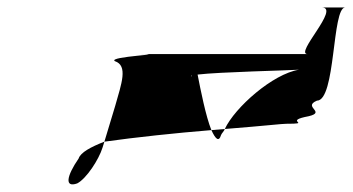

<svg xmlns="http://www.w3.org/2000/svg" viewBox="-20 -714 946 515"><path d="M191 -289C158 -241 153 -210 187 -222C212 -235 245 -286 255 -318L260 -334C224 -320 196 -305 191 -289ZM288 -550C324 -538 306 -490 289 -430L260 -334C346 -346 449 -357 547 -365C532 -402 518 -473 510 -514C569 -521 753 -525 782 -527C712 -516 610 -426 583 -368C696 -377 736 -382 748 -382C817 -382 745 -388 797 -400C865 -412 788 -426 830 -444C881 -444 870 -694 906 -694H843C894 -694 769 -569 805 -569H350C446 -569 268 -563 288 -550ZM494 -509C492 -510 493 -511 495 -512ZM547 -365C558 -341 567 -332 573 -352C575 -357 581 -362 583 -368C574 -367 556 -366 547 -365Z"/></svg>

Font: bitstorm
Style: maxextobl
Weight: 400
Version: Version 0.2